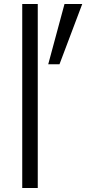

<svg xmlns="http://www.w3.org/2000/svg" viewBox="-20 -940 431 960"><path d="M91.2 0V-920H168.8V0ZM277.5 -618.8H221.2L302.5 -920H391.2Z"/></svg>

Font: Now Alt
Style: Regular
Weight: 400
Designer: Alfredo Marco Pradil
Foundry: Alfredo Marco Pradil
Version: Version 1.002;PS 001.002;hotconv 1.0.88;makeotf.lib2.5.64775